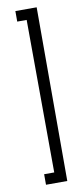

<svg xmlns="http://www.w3.org/2000/svg" viewBox="-87 -755 360 824"><g transform="rotate(-10 92.5 -343.5)"><path d="M43.9 35.2V-10.7H87.9L85 -675.8H43.9V-721.7H136.7V35.2Z"/></g></svg>

Font: Post No Bills Colombo
Style: Regular
Weight: 500
Designer: Kosala Senevirathne, Siva Puranthara, Lasantha Premarathna, Tharique Azeez
Foundry: Mooniak
Version: Version 1.220 ; ttfautohint (v1.5)